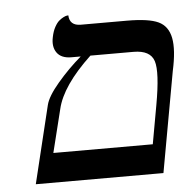

<svg xmlns="http://www.w3.org/2000/svg" viewBox="-45 -604 646 649"><g transform="rotate(-5 278.0 -279.5)"><path d="M272.5 -417Q173.3 -323.7 155.3 -246.1L119.1 -100.1H456.5L480 -231Q500 -341.8 487.8 -379.4Q475.6 -417 418.5 -417ZM50.8 0 114.7 -263.2Q121.6 -292 158.9 -335.9Q196.3 -379.9 239.7 -417H208.5Q173.8 -417 159.2 -437.5Q144.5 -458 151.4 -490.2Q155.3 -509.8 162.8 -523.7Q170.4 -537.6 178.2 -544.2Q186 -550.8 193.4 -554.4Q200.7 -558.1 205.1 -558.6L210 -559.1Q211.4 -523.9 249.5 -523.9H405.3Q479.5 -523.9 512.2 -508.5Q544.9 -493.2 553 -452.4Q561 -411.6 545.4 -340.8L483.9 0Z"/></g></svg>

Font: Linux Biolinum O
Style: Italic
Weight: 400
Italic angle: -12°
Designer: Philipp H. Poll
Foundry: Philipp H. Poll
Version: Version 1.1.3